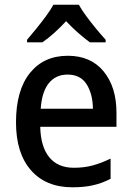

<svg xmlns="http://www.w3.org/2000/svg" viewBox="-20 -879 559 816"><path d="M268 -642Q366 -642 420.5 -575.5Q475 -509 475 -400V-340H151Q153 -255 189.5 -210.5Q226 -166 294 -166Q338 -166 374.5 -176Q411 -186 450 -205V-119Q413 -100 375 -91.5Q337 -83 288 -83Q175 -83 111.5 -155.5Q48 -228 48 -359Q48 -495 107 -568.5Q166 -642 268 -642ZM267 -562Q217 -562 187.5 -525.5Q158 -489 153 -417H375Q374 -480 348 -521Q322 -562 267 -562ZM315 -859Q327 -837 347 -810Q367 -783 388.5 -757Q410 -731 429 -710V-699H362Q339 -716 312.5 -739Q286 -762 261 -789Q209 -733 160 -699H95V-710Q113 -731 134.5 -757.5Q156 -784 175.5 -810.5Q195 -837 207 -859Z"/></svg>

Font: Noto Sans Telugu UI SemiCondensed Medium
Style: Regular
Weight: 500
Width: 4
Designer: Jelle Bosma - Monotype Design Team
Foundry: Monotype Imaging Inc.
Version: Version 2.005; ttfautohint (v1.8.4.7-5d5b)